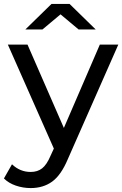

<svg xmlns="http://www.w3.org/2000/svg" viewBox="-42 -757 622 977"><path d="M560 -530 303 53Q269 134 223.5 167Q178 200 114 200Q75 200 38.5 187.5Q2 175 -22 151L19 79Q60 118 114 118Q149 118 172.5 99.5Q196 81 215 36L232 -1L-2 -530H98L283 -106L466 -530ZM358 -607 266 -684 174 -607H87L220 -737H312L445 -607Z"/></svg>

Font: Idrija
Style: Regular
Weight: 500
Designer: Julieta Ulanovsky
Foundry: Julieta Ulanovsky
Version: Version 7.200